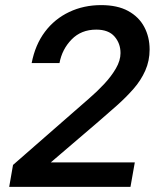

<svg xmlns="http://www.w3.org/2000/svg" viewBox="-20 -732 627 752"><path d="M16 0 31 -86 269 -294Q296 -318 328 -345.5Q360 -373 388 -403Q416 -433 434 -464Q452 -495 452 -524Q452 -562 428.5 -589Q405 -616 357 -616Q298 -616 260.5 -577.5Q223 -539 213 -485H104Q118 -557 156 -607.5Q194 -658 251 -685Q308 -712 376 -712Q440 -712 482 -689Q524 -666 545 -626.5Q566 -587 566 -538Q566 -494 549 -455.5Q532 -417 502.5 -383.5Q473 -350 437.5 -318.5Q402 -287 366 -256L179 -96H508L491 0Z"/></svg>

Font: Rethink Sans SemiBold
Style: Italic
Weight: 600
Italic angle: -10°
Designer: The Rethink Sans project authors (Hans Thiessen). DM Sans designed by Colophon Foundry.
Foundry: Rethink Communications LLC
Version: Version 1.001